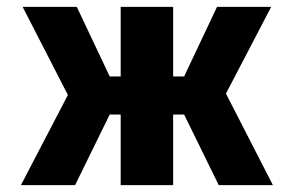

<svg xmlns="http://www.w3.org/2000/svg" viewBox="-20 -540 857 560"><path d="M332 -520H485V-317H517L613 -520H771L639 -267L776 0H618L517 -206H485V0H332V-206H300L199 0H41L178 -263L46 -520H204L300 -317H332Z"/></svg>

Font: Mplus 1p ExtraBold
Style: Regular
Weight: 800
Version: Version 1.061